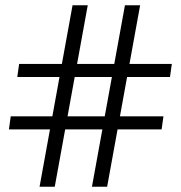

<svg xmlns="http://www.w3.org/2000/svg" viewBox="-20 -713 690 733"><path d="M189 0H131L257 -693H315ZM389 0H331L457 -693H515ZM53 -469H636L629 -419H46ZM21 -269H604L597 -219H14Z"/></svg>

Font: Arima Thin
Style: Regular
Weight: 400
Version: Version 1.100